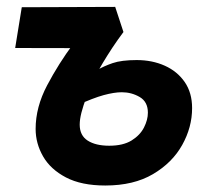

<svg xmlns="http://www.w3.org/2000/svg" viewBox="-20 -539 626 568"><path d="M291.5 9.8Q220.7 9.8 175 -14.2Q129.4 -38.1 107.4 -76.4Q85.4 -114.7 85.4 -157.7Q85.4 -222.2 119.6 -286.9Q153.8 -351.6 196.8 -409.2L268.6 -396.5L24.9 -397L44.4 -517.6L320.8 -518.6L345.2 -444.3Q328.1 -421.4 312.7 -398.2Q297.4 -375 283.7 -352.1Q270 -329.1 257.8 -305.7Q245.1 -276.9 235.6 -251.5Q226.1 -226.1 220.9 -205.8Q215.8 -185.5 215.8 -170.4Q215.8 -138.2 239.5 -123Q263.2 -107.9 303.2 -107.9Q344.2 -107.9 369.4 -123.5Q394.5 -139.2 406 -161.9Q417.5 -184.6 417.5 -205.6Q417.5 -237.8 393.3 -252Q369.1 -266.1 340.3 -266.1Q317.9 -266.1 286.6 -257.6Q255.4 -249 209.5 -228L239.7 -370.6L268.1 -332Q287.1 -343.3 313.2 -352.3Q339.4 -361.3 384.3 -361.3Q430.2 -361.3 467.3 -344.7Q504.4 -328.1 526.4 -296.4Q548.3 -264.6 548.3 -219.2Q548.3 -162.6 519 -110.1Q489.7 -57.6 432.6 -23.9Q375.5 9.8 291.5 9.8Z"/></svg>

Font: Cascadia Mono NF
Style: Italic
Weight: 400
Italic angle: -10°
Monospace: yes
Designer: Aaron Bell
Foundry: Saja Typeworks
Version: Version 2404.023